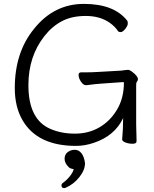

<svg xmlns="http://www.w3.org/2000/svg" viewBox="-20 -733 792 987"><path d="M682 -7Q682 6 662 6Q642 6 625 -0.5Q608 -7 608 -16V-17Q613 -70 613 -126Q570 -35 463 1Q416 17 371 17Q174 17 97 -113Q56 -182 56 -280Q56 -465 156 -586Q258 -713 411.5 -713Q565 -713 633 -628Q637 -624 637 -612.5Q637 -601 624 -584.5Q611 -568 600.5 -568Q590 -568 586 -574Q572 -596 544 -616Q494 -651 421 -651Q348 -651 297 -623.5Q246 -596 208 -547Q126 -443 126 -295Q126 -118 240 -70Q295 -46 365.5 -46Q436 -46 492 -79Q548 -112 582.5 -171Q617 -230 617 -308Q617 -311 613 -311L499 -303Q478 -302 424 -295H422Q408 -295 396 -313.5Q384 -332 384 -346.5Q384 -361 396 -361H410Q454 -361 480 -363L604 -370Q612 -371 621 -372.5Q630 -374 638 -374Q646 -374 658 -365Q689 -342 689 -326Q689 -319 684.5 -314Q680 -309 680 -298V-97Q680 -89 680.5 -71Q681 -53 681.5 -35Q682 -17 682 -7ZM310 234Q296 234 296 220Q296 213 302 208Q321 195 337.5 175Q354 155 359 137Q357 136 347.5 134Q338 132 334 127Q312 106 312 83.5Q312 61 328 49Q344 37 364.5 37Q385 37 399 55Q413 73 417 106Q417 141 388 177.5Q359 214 318 232Q314 234 310 234Z"/></svg>

Font: QiushuiShotai
Style: Regular
Weight: 600
Designer: Fontworks Inc.
Foundry: Fontworks Inc.
Version: Version 1.250